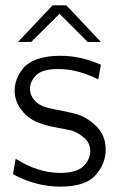

<svg xmlns="http://www.w3.org/2000/svg" viewBox="-20 -695 442 723"><path d="M28.8 -39.1 39.1 -97.2Q123 -43.9 207 -43.9Q268.1 -43.9 293.9 -69.1Q319.8 -94.2 319.8 -126Q319.8 -155.8 298.3 -174.8Q276.9 -193.8 251 -203.1Q239.7 -206.1 192.9 -214.6Q146 -223.1 113.5 -238Q81.1 -252.9 58.1 -284.2Q35.2 -316.4 35.2 -352.1Q35.2 -375 42.5 -395.5Q49.8 -416 66.9 -437.5Q84 -459 119.4 -471.9Q154.8 -484.9 205.1 -484.9H208Q284.2 -484.9 359.9 -451.2L350.1 -396Q272.9 -435.1 198.2 -435.1Q139.2 -435.1 116 -411.6Q92.8 -388.2 92.8 -359.9Q92.8 -337.9 108.9 -318.4Q125 -298.8 155.8 -290Q161.6 -288.1 209.7 -278.6Q257.8 -269 274.9 -263.2Q316.9 -248 347.4 -214.6Q377.9 -181.2 377.9 -131.8Q377.9 -77.6 339.4 -34.9Q300.8 7.8 207.8 7.8Q114.7 7.8 28.8 -39.1ZM47.9 -537.1 177.7 -674.8H230L359.9 -537.1H310.1L204.1 -643.1L97.7 -537.1Z"/></svg>

Font: CMU Bright
Style: Roman
Weight: 500
Version: Version 0.7.0